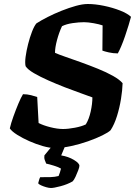

<svg xmlns="http://www.w3.org/2000/svg" viewBox="-20 -740 677 960"><path d="M253 0Q228 0 194.5 -9.5Q161 -19 127 -34Q93 -49 66 -66Q39 -83 29 -98Q35 -124 47 -157.5Q59 -191 72 -222Q85 -253 95 -269Q116 -269 135.5 -264Q155 -259 166 -255L173 -125Q196 -113 231.5 -104Q267 -95 295 -95Q321 -95 355 -101.5Q389 -108 409 -118Q425 -144 433.5 -182.5Q442 -221 442 -253Q421 -261 384 -274Q347 -287 304.5 -303.5Q262 -320 221.5 -338Q181 -356 150 -374Q119 -392 108 -409Q104 -426 108 -456Q112 -486 120.5 -519.5Q129 -553 140 -581.5Q151 -610 162 -623Q185 -638 218.5 -655Q252 -672 288.5 -686.5Q325 -701 359 -710.5Q393 -720 419 -720Q456 -720 499.5 -711Q543 -702 580 -687.5Q617 -673 635 -656Q631 -640 623 -614Q615 -588 605.5 -560Q596 -532 586 -508.5Q576 -485 569 -473Q546 -473 524 -478Q502 -483 492 -487L493 -613Q476 -619 448 -624Q420 -629 400 -629Q375 -629 343.5 -624.5Q312 -620 290 -609Q275 -577 265 -539.5Q255 -502 255 -476Q272 -468 307 -456Q342 -444 385 -428.5Q428 -413 470 -396Q512 -379 545 -360.5Q578 -342 593 -324Q592 -289 585 -245.5Q578 -202 565 -160Q552 -118 533 -89Q522 -78 491.5 -63Q461 -48 420 -33.5Q379 -19 335 -9.5Q291 0 253 0ZM235 200Q225 200 211 196Q197 192 185 186.5Q173 181 171 176Q174 165 176 158Q178 151 181 146Q212 146 233 145.5Q254 145 273 140Q276 133 279.5 122.5Q283 112 285 103Q274 96 250 88.5Q226 81 211 78Q208 72 204 60.5Q200 49 202 37Q215 20 234 -2Q253 -24 265 -37H317L286 37Q322 43 349.5 59.5Q377 76 377 89Q377 96 371 112Q365 128 357.5 144Q350 160 343 167Q317 182 283 191Q249 200 235 200Z"/></svg>

Font: Texturina ExtraBold
Style: Italic
Weight: 800
Italic angle: -11°
Designer: Guillermo Torres Carreño
Foundry: Omnibus-Type
Version: Version 1.002; ttfautohint (v1.8.3)